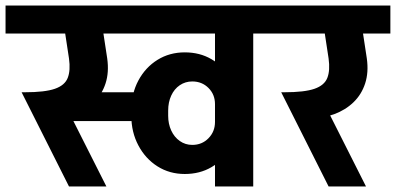

<svg xmlns="http://www.w3.org/2000/svg" viewBox="-50 -673 1429 693"><path d="M279 -552V-653H468V-552ZM129 -236V-340H470V-236ZM89 -246 40 -340Q112 -340 148 -352.5Q184 -365 194.5 -392Q205 -419 199 -462H337Q344 -412 331 -372Q318 -332 289 -304Q260 -276 219.5 -261Q179 -246 131 -246ZM199 0 28 -340 163 -339 334 0ZM199 -462 178 -600H316L337 -462ZM-30 -552V-653H422V-552Z M361 -552V-653H806V-552ZM424 -254V-275H557V-254ZM557 -274H424Q424 -335 449.5 -382.5Q475 -430 518.5 -457Q562 -484 617 -484L644 -379Q619 -379 599 -365.5Q579 -352 568 -328Q557 -304 557 -274ZM804 -297H726Q726 -332 702.5 -355.5Q679 -379 644 -379L617 -484Q671 -484 713 -459.5Q755 -435 779.5 -393Q804 -351 804 -297ZM557 -255Q557 -226 568 -202Q579 -178 599 -164Q619 -150 644 -150L617 -45Q562 -45 518.5 -72.5Q475 -100 449.5 -148Q424 -196 424 -255ZM804 -233Q804 -180 779.5 -137Q755 -94 713 -69.5Q671 -45 617 -45L644 -150Q679 -150 702.5 -174Q726 -198 726 -233ZM726 0V-639H864V0ZM634 -552V-653H957V-552Z M1026 -246 977 -340Q1049 -340 1085 -352.5Q1121 -365 1131.5 -392Q1142 -419 1136 -462H1274Q1281 -412 1268 -372Q1255 -332 1226 -304Q1197 -276 1156.5 -261Q1116 -246 1068 -246ZM1136 0 965 -340 1100 -339 1271 0ZM1136 -462 1115 -600H1253L1274 -462ZM907 -552V-653H1359V-552Z"/></svg>

Font: Akshar Light SemiBold
Style: Regular
Weight: 600
Version: Version 1.100